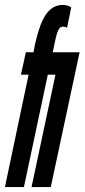

<svg xmlns="http://www.w3.org/2000/svg" viewBox="-31 -759 343 779"><path d="M66 0 163 -456H194L97 0H175L292 -547H183L191 -585C196 -610 202 -637 213 -647C219 -652 231 -653 241 -646L258 -729C248 -736 236 -739 223 -739C150 -739 127 -646 111 -579L105 -547H74L54 -456H85L-11 0Z"/></svg>

Font: League Gothic Condensed Italic
Style: Regular
Weight: 400
Width: 3
Designer: Tyler Finck
Foundry: The League of Moveable Type
Version: Version 1.001;PS 001.001;hotconv 1.0.56;makeotf.lib2.0.21325